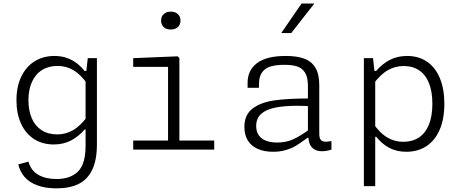

<svg xmlns="http://www.w3.org/2000/svg" viewBox="-20 -818 2520 1050"><path d="M277.5 -512Q313.5 -512 343.8 -501.8Q374 -491.5 398 -473.5Q422 -455.5 442.5 -430H460V-356Q421.5 -411 381.5 -434.2Q341.5 -457.5 295 -457.5Q245.5 -457.5 209.8 -435Q174 -412.5 154.8 -370.2Q135.5 -328 135.5 -269.5Q135.5 -213 153.8 -171Q172 -129 207.5 -106Q243 -83 293 -83Q339 -83 379 -105.8Q419 -128.5 460 -183.5V-110H443Q409.5 -71 368 -49.5Q326.5 -28 273.5 -28Q211.5 -28 165.5 -58Q119.5 -88 94.8 -142.5Q70 -197 70 -269.5Q70 -344 96.2 -398.8Q122.5 -453.5 169.5 -482.8Q216.5 -512 277.5 -512ZM289.5 212Q227.5 212 183.5 195.5Q139.5 179 114.2 149.5Q89 120 80 81L135.5 66Q149.5 115 189.5 138Q229.5 161 289.5 161Q364.5 161 406.2 120.2Q448 79.5 448 -22V-410H450L460 -500H510V-28Q510 57.5 484.2 110.8Q458.5 164 409.8 188Q361 212 289.5 212Z M899 0V-480L921.5 -452.5H708.5V-500L951.5 -510L961 -501V0ZM708.5 -49.5H1151.5V0H708.5ZM861 -705.5Q861 -728.5 875.8 -741.5Q890.5 -754.5 914 -754.5Q937.5 -754.5 952.2 -741.5Q967 -728.5 967 -705.5Q967 -682.5 952.2 -669.5Q937.5 -656.5 914 -656.5Q898.5 -656.5 886.5 -662.2Q874.5 -668 867.8 -679.2Q861 -690.5 861 -705.5Z M1726 -353V-87Q1726 -66.5 1732.2 -56.2Q1738.5 -46 1752.8 -43.8Q1767 -41.5 1792.5 -46.5V0Q1766 9 1741.5 9Q1714.5 9 1698 -1.8Q1681.5 -12.5 1674.2 -30Q1667 -47.5 1667 -69.5L1664 -78V-347.5Q1664 -395.5 1648 -421Q1632 -446.5 1603.5 -455.2Q1575 -464 1531 -463.5Q1489.5 -463 1460.8 -454.8Q1432 -446.5 1414.5 -424.2Q1397 -402 1396.5 -362L1396 -338H1334V-365.5Q1334 -433 1385.2 -472.5Q1436.5 -512 1543 -512Q1604.5 -512 1644.5 -497Q1684.5 -482 1705.2 -447Q1726 -412 1726 -353ZM1605.5 -239.5Q1533 -239.5 1483.8 -229.2Q1434.5 -219 1407.8 -194.8Q1381 -170.5 1381 -129Q1381 -99.5 1394.5 -79.2Q1408 -59 1433.8 -48.8Q1459.5 -38.5 1495.5 -38.5Q1545 -38.5 1584.2 -56.5Q1623.5 -74.5 1672 -110.5L1678 -64.5H1661L1650.5 -56.5Q1621 -34.5 1598.5 -21Q1576 -7.5 1544.5 2.2Q1513 12 1473.5 12Q1424.5 12 1389.2 -3.8Q1354 -19.5 1335.2 -49.8Q1316.5 -80 1316.5 -123.5Q1316.5 -190 1360.8 -224Q1405 -258 1479.2 -268.8Q1553.5 -279.5 1670.5 -279.5L1684 -236.5Q1663 -238 1642.5 -238.8Q1622 -239.5 1605.5 -239.5ZM1572.5 -637 1699 -798.5H1629L1518 -637Z M2032 200H1970V-500H2020L2030 -410H2032ZM2202.5 12Q2149 12 2108.8 -9.5Q2068.5 -31 2037.5 -70H2020V-144Q2058.5 -89 2098.5 -65.8Q2138.5 -42.5 2185 -42.5Q2235 -42.5 2270.8 -66Q2306.5 -89.5 2325.5 -136Q2344.5 -182.5 2344.5 -250.5Q2344.5 -317 2326.2 -363Q2308 -409 2272.8 -433Q2237.5 -457 2187 -457Q2141 -457 2101 -434.2Q2061 -411.5 2020 -356.5V-430H2037Q2070.5 -469 2112 -490.5Q2153.5 -512 2206.5 -512Q2269 -512 2314.8 -481Q2360.5 -450 2385.2 -391.2Q2410 -332.5 2410 -250.5Q2410 -166.5 2384 -107.5Q2358 -48.5 2311.2 -18.2Q2264.5 12 2202.5 12Z"/></svg>

Font: Monaspace Neon Var
Style: Regular
Weight: 400
Designer: Riley Cran and the Lettermatic Team
Version: Version 1.000 (Monaspace Neon Var)